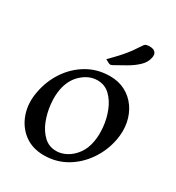

<svg xmlns="http://www.w3.org/2000/svg" viewBox="-163 -759 801 872"><g transform="rotate(30 237.5 -323.5)"><path d="M196.8 11Q136.5 11 94.2 -20.9Q52 -52.8 33.6 -106.4Q15.2 -160 28 -224.2Q40 -287 74.8 -338.4Q109.5 -389.8 162.1 -420.4Q214.8 -451 280.2 -451Q325 -451 360.1 -432.5Q395.2 -414 418.4 -381.2Q441.5 -348.5 449.8 -306.1Q458 -263.8 449 -216Q436.8 -153.2 401.5 -101.8Q366.2 -50.2 313.9 -19.6Q261.5 11 196.8 11ZM236.2 -33.8Q263.5 -33.8 290.1 -48.4Q316.8 -63 337 -90.6Q357.2 -118.2 364.2 -157Q371 -191.5 366.9 -234.4Q362.8 -277.2 347.2 -316.2Q331.8 -355.2 304.9 -380.8Q278 -406.2 240 -406.2Q196.5 -406.2 159.2 -372.6Q122 -339 111.5 -283Q105 -248.5 109.4 -205.8Q113.8 -163 129 -123.9Q144.2 -84.8 171.1 -59.2Q198 -33.8 236.2 -33.8ZM225.5 -509Q257.5 -541.2 276.2 -562.4Q295 -583.5 308.6 -602.2Q322.2 -621 338.5 -646Q342.8 -653.2 350.2 -655.6Q357.8 -658 366 -658Q388 -658 397.2 -647.8Q406.5 -637.5 402.2 -619Q397 -592 374.2 -570.6Q351.5 -549.2 320.8 -531.9Q290 -514.5 263 -499.5Q259.8 -498.5 256.9 -497.2Q254 -496 251.5 -496.8Q247.8 -496.8 239.8 -501.2Z"/></g></svg>

Font: Young Serif Light
Style: Italic
Weight: 300
Italic angle: -10.979°
Designer: Bastien Sozeau
Foundry: NBR — Bastien Sozeau
Version: Version 5.001